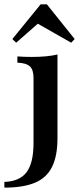

<svg xmlns="http://www.w3.org/2000/svg" viewBox="-63 -679 367 892"><path d="M-42.7 192.7V166.1Q28.2 163.7 60.5 121Q92.7 78.2 92.7 -14.5V-316.9Q92.7 -354.8 75.8 -370.6Q58.9 -386.3 17.7 -387.9V-416.9Q49.2 -414.5 83.1 -414.5Q156.5 -414.5 204 -425.8V-36.3Q204 45.2 179 96Q154 146.8 99.6 169.8Q45.2 192.7 -42.7 192.7ZM12.1 -480.6 -5.6 -497.6 125.8 -658.9H154.8L283.9 -497.6L267.7 -480.6L91.9 -580.6L137.9 -591.1Z"/></svg>

Font: Playfair
Style: Bold
Weight: 700
Designer: Claus Eggers Sørensen
Foundry: Claus Eggers Sørensen
Version: Version 2.001;gftools[0.9.30]